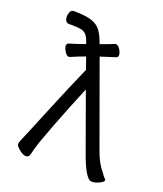

<svg xmlns="http://www.w3.org/2000/svg" viewBox="-135 -803 770 905"><g transform="rotate(20 250.0 -350.5)"><path d="M246 -609Q298 -628 314 -635H315Q323 -638 332.5 -628.5Q342 -619 347 -606Q355 -583 341 -578L300 -565Q294 -563 266 -554L417 -137Q436 -83 464 -49Q479 -28 487 -20Q490 -19 490 -15Q489 -6 469 3.5Q449 13 431 13Q415 13 395 -22Q378 -52 359 -106L258 -386Q217 -289 175.5 -180.5Q134 -72 128 -48Q122 -24 117.5 -9Q113 6 99 6Q85 6 66 -9.5Q47 -25 46 -34Q45 -43 53 -60Q61 -77 121.5 -224.5Q182 -372 227 -473L206 -533L196 -529L172 -520L134 -504H133Q124 -501 115 -511Q106 -521 101 -534Q93 -556 108 -562Q143 -572 176 -584L186 -588Q177 -617 166 -630Q154 -643 136.5 -646Q119 -649 89 -649H78Q59 -649 56 -674Q55 -688 60.5 -701Q66 -714 79 -714Q138 -714 169 -703.5Q200 -693 216 -670.5Q232 -648 245 -611Z"/></g></svg>

Font: Moon Stars Kai HW
Style: Regular
Weight: 400
Designer: GuiWonder
Version: Version 1.101